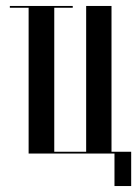

<svg xmlns="http://www.w3.org/2000/svg" viewBox="-20 -515 460 644"><path d="M224 -495H13V-489H76V0H364V109H420V-6H354V-495H269V-6H162V-489H224Z"/></svg>

Font: Moniqa SemBd Display
Style: Regular
Weight: 600
Designer: Rajesh Rajput
Foundry: Rajesh Rajput
Version: Version 1.000